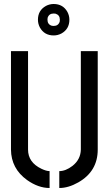

<svg xmlns="http://www.w3.org/2000/svg" viewBox="-20 -941 548 966"><path d="M170.9 -841.8Q170.9 -888.7 210.9 -911.1Q229.5 -920.9 250 -920.9Q296.9 -920.9 319.3 -880.9Q329.1 -862.3 329.1 -841.8Q329.1 -794.9 289.1 -772.5Q270.5 -762.7 250 -762.7Q203.1 -762.7 180.7 -802.7Q170.9 -821.3 170.9 -841.8ZM218.8 -841.8Q218.8 -818.4 240.2 -811.5Q246.1 -810.5 250 -810.5Q273.4 -810.5 280.3 -832Q281.2 -837.9 281.2 -841.8Q281.2 -865.2 259.8 -872.1Q253.9 -873 250 -873Q226.6 -873 219.7 -851.6Q218.8 -845.7 218.8 -841.8ZM35.2 -188.5V-683.6H121.1V-188.5Q121.1 -124 188.5 -91.8Q212.9 -80.1 229.5 -80.1V4.9Q172.9 4.9 116.2 -35.2Q36.1 -92.8 35.2 -188.5ZM278.3 4.9V-80.1Q310.5 -80.1 344.7 -106.4Q385.7 -138.7 386.7 -188.5V-683.6H471.7V-188.5Q471.7 -79.1 374 -23.4Q324.2 4.9 278.3 4.9Z"/></svg>

Font: Post No Bills Colombo
Style: SemiBold
Weight: 700
Designer: Kosala Senevirathne, Siva Puranthara, Lasantha Premarathna, Tharique Azeez
Foundry: Mooniak
Version: Version 1.220 ; ttfautohint (v1.5)